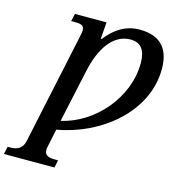

<svg xmlns="http://www.w3.org/2000/svg" viewBox="-207 -838 1088 1192"><g transform="rotate(15 336.5 -242.0)"><path d="M-72 240H253L263 191H240C208 191 176 185 176 147C176 142 177 129 181 115L203 10C477 -37 739 -245 739 -523C739 -647 683 -724 543 -724C460 -724 389 -684 330 -607H324L332 -714H129L118 -665H140C175 -665 202 -662 202 -628C202 -621 200 -607 194 -579L44 125C32 183 -10 191 -45 191H-61ZM215 -50 288 -387C320 -539 392 -650 505 -650C571 -650 603 -607 603 -525C603 -300 422 -95 215 -50Z"/></g></svg>

Font: Noto Serif SemiBold
Style: Italic
Weight: 600
Italic angle: -12°
Designer: Monotype Design Team
Foundry: Monotype Imaging Inc.
Version: Version 2.014